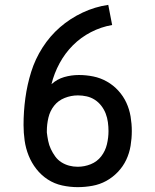

<svg xmlns="http://www.w3.org/2000/svg" viewBox="-20 -763 640 791"><path d="M300 8Q268 8 236 1Q204 -6 177 -23.5Q150 -41 130 -66.5Q110 -92 98 -122Q86 -152 81.5 -184Q77 -216 77 -248Q77 -304 84.5 -359Q92 -414 108.5 -467Q125 -520 155.5 -567.5Q186 -615 227.5 -651Q269 -687 320 -711Q371 -735 426 -743L442 -660Q396 -652 354.5 -630.5Q313 -609 280.5 -576.5Q248 -544 225.5 -502.5Q203 -461 192 -416Q215 -437 244.5 -445.5Q274 -454 305 -454Q335 -454 364.5 -448Q394 -442 420.5 -427Q447 -412 467.5 -389.5Q488 -367 500.5 -340Q513 -313 518 -283Q523 -253 523 -223Q523 -193 518 -162.5Q513 -132 500 -104.5Q487 -77 465.5 -54.5Q444 -32 417.5 -17.5Q391 -3 360.5 2.5Q330 8 300 8ZM300 -76Q328 -76 354 -86.5Q380 -97 397 -119Q414 -141 420.5 -168.5Q427 -196 427 -223Q427 -241 424.5 -259.5Q422 -278 415.5 -295Q409 -312 397.5 -327Q386 -342 370.5 -352Q355 -362 337 -366Q319 -370 301 -370Q273 -370 246.5 -359.5Q220 -349 203 -327.5Q186 -306 179.5 -278.5Q173 -251 173 -223Q173 -222 173 -220.5Q173 -219 173 -217Q175 -200 178.5 -182.5Q182 -165 189.5 -149Q197 -133 207.5 -118.5Q218 -104 233 -94.5Q248 -85 265 -80.5Q282 -76 300 -76Z"/></svg>

Font: Iosevka Curly Medium Extended
Style: Regular
Weight: 500
Width: 7
Monospace: yes
Designer: Belleve Invis
Foundry: Belleve Invis
Version: Version 11.1.0; ttfautohint (v1.8.3)